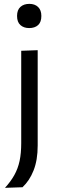

<svg xmlns="http://www.w3.org/2000/svg" viewBox="-20 -752 295 968"><path d="M5 195Q34 163.5 52.2 130.8Q70.5 98 78.8 59.2Q87 20.5 87 -30.5V-219V-269Q87 -313.5 87 -351.2Q87 -389 87 -424.2Q87 -459.5 87 -496L170 -499Q170 -462 170 -426.2Q170 -390.5 170 -352.2Q170 -314 170 -269Q170 -211 170 -167.5Q170 -124 170 -88.5Q170 -53 170 -19Q170 18.5 164.8 50Q159.5 81.5 149.2 107.5Q139 133.5 125 154.5Q111 175.5 93.5 192ZM127 -610.5Q100 -610.5 83 -625.5Q66 -640.5 66 -671.5Q66 -702 83 -717.2Q100 -732.5 128 -732.5Q155.5 -732.5 172 -716.8Q188.5 -701 188.5 -671.5Q188.5 -640.5 172 -625.5Q155.5 -610.5 127 -610.5Z"/></svg>

Font: Commissioner Thin
Style: Regular
Weight: 400
Version: Version 1.000